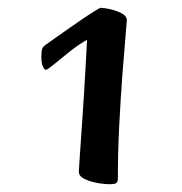

<svg xmlns="http://www.w3.org/2000/svg" viewBox="-20 -672 466 492"><path d="M262 -200Q246 -200 227.5 -203.5Q209 -207 195.5 -214Q182 -221 182 -232Q182 -235 184 -264.5Q186 -294 189 -337Q192 -380 195 -427Q198 -474 200 -512.5Q202 -551 203 -570Q180 -557 157 -538.5Q134 -520 117.5 -506.5Q101 -493 98 -493Q94 -493 90 -501.5Q86 -510 86 -526Q86 -534 87 -542Q88 -550 93 -554Q95 -556 110 -566.5Q125 -577 145.5 -591.5Q166 -606 186.5 -620Q207 -634 221.5 -643Q236 -652 238 -652Q246 -652 262 -648.5Q278 -645 291.5 -638Q305 -631 305 -620Q305 -616 301.5 -577.5Q298 -539 293.5 -479Q289 -419 285.5 -349.5Q282 -280 282 -214Q282 -207 278.5 -203.5Q275 -200 262 -200Z"/></svg>

Font: BriemHand
Style: Regular
Weight: 400
Designer: Gunnlaugur SE Briem, Eben Sorkin
Foundry: Sorkin Type
Version: Version 1.001; ttfautohint (v1.8.4.7-5d5b)